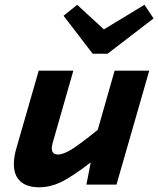

<svg xmlns="http://www.w3.org/2000/svg" viewBox="-20 -773 663 804"><path d="M246.1 -707 303.2 -752.9 415 -649.9 585 -752.9 623 -695.8 430.2 -547.9H368.2ZM341.8 0 359.9 -92.8Q277.8 -30.3 233.6 -9.5Q189.5 11.2 144 11.2Q92.3 11.2 65.2 -13.7Q38.1 -38.6 38.1 -85Q38.1 -115.7 47.9 -149.9L142.1 -477.1H287.1L201.2 -176.8Q196.8 -162.1 196.8 -151.9Q196.8 -126 223.1 -126Q243.7 -126 275.9 -145Q308.1 -164.1 389.2 -229L460 -477.1H605L467.8 0Z"/></svg>

Font: IntelOne Mono Bold
Style: Italic
Weight: 700
Italic angle: -16°
Designer: Fred Shallcrass
Foundry: Frere-Jones Type LLC
Version: Version 1.200;hotconv 1.1.0;makeotfexe 2.6.0;FJTRelease1.2